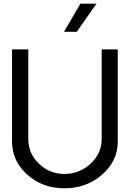

<svg xmlns="http://www.w3.org/2000/svg" viewBox="-20 -1020 735 1050"><path d="M419.9 -1000H507.8L399.9 -846.2H330.1ZM332 9.8Q212.9 9.8 129.4 -64.7Q45.9 -139.2 45.9 -246.1V-750H134.8V-259.8Q134.8 -180.7 192.9 -124.8Q251 -68.8 332 -68.8Q415 -68.8 475.6 -125Q536.1 -181.2 536.1 -259.8V-750H624V-246.1Q624 -139.2 538.1 -64.7Q452.1 9.8 332 9.8Z"/></svg>

Font: ø
Style: ø
Weight: 400
Designer: Samuel Oakes
Foundry: Samuel Oakes
Version: Version 1.000;PS 001.000;hotconv 1.0.88;makeotf.lib2.5.64775